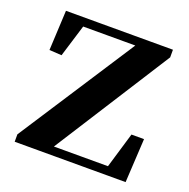

<svg xmlns="http://www.w3.org/2000/svg" viewBox="-102 -634 720 732"><g transform="rotate(20 258.5 -268.0)"><path d="M32 0V-30L351 -521V-492L343 -502H232H97L133 -521L87 -371L37 -374L45 -536H479V-505L166 -14L170 -52L173 -34H287H422L393 -17L441 -178H492L482 0Z"/></g></svg>

Font: Noto Serif KR ExtraLight
Style: Bold
Weight: 700
Version: Version 2.002-H1;hotconv 1.1.0;makeotfexe 2.6.0